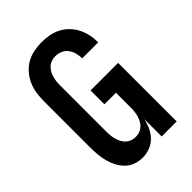

<svg xmlns="http://www.w3.org/2000/svg" viewBox="-221 -838 941 941"><g transform="rotate(-45 250.0 -367.5)"><path d="M198 8Q174 8 150.5 0Q127 -8 109.5 -25Q92 -42 80.5 -63.5Q69 -85 62.5 -108.5Q56 -132 53.5 -156.5Q51 -181 51 -205V-530Q51 -557 55 -584.5Q59 -612 70 -637Q81 -662 99.5 -683.5Q118 -705 141.5 -718.5Q165 -732 192.5 -737.5Q220 -743 247 -743Q273 -743 298.5 -738.5Q324 -734 347 -722.5Q370 -711 388.5 -692.5Q407 -674 419 -651.5Q431 -629 437 -603.5Q443 -578 443 -552V-546H332V-549Q332 -567 327 -585Q322 -603 311 -617.5Q300 -632 282.5 -639.5Q265 -647 247 -647Q233 -647 220 -643Q207 -639 197 -630Q187 -621 180 -609Q173 -597 169 -584Q165 -571 163.5 -557.5Q162 -544 162 -530V-205Q162 -192 163.5 -178.5Q165 -165 169 -152Q173 -139 179.5 -127Q186 -115 196 -106Q206 -97 219 -92.5Q232 -88 246 -88Q260 -88 273 -92.5Q286 -97 296 -106Q306 -115 312.5 -127Q319 -139 323 -152Q327 -165 328.5 -178.5Q330 -192 330 -205V-310H250V-406H441V0H337V-121Q332 -96 321 -72Q310 -48 292 -29.5Q274 -11 249 -1.5Q224 8 198 8Z"/></g></svg>

Font: Iosevka Fixed
Style: Bold
Weight: 700
Monospace: yes
Designer: Belleve Invis
Foundry: Belleve Invis
Version: Version 32.3.0